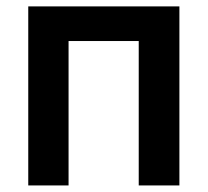

<svg xmlns="http://www.w3.org/2000/svg" viewBox="-20 -565 633 585"><path d="M526.6 -545.5V0H402.7V-440H188.9V0H66.1V-545.5Z"/></svg>

Font: Inter P Semi Bold
Style: Regular
Weight: 600
Designer: Rasmus Andersson
Foundry: rsms
Version: Version 3.018;git-588b23468